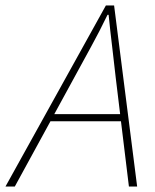

<svg xmlns="http://www.w3.org/2000/svg" viewBox="-66 -680 566 700"><path d="M204 -396 132 -264H372L356 -396Q350 -452 343 -509Q336 -566 330 -626H326Q296 -564 266 -509.5Q236 -455 204 -396ZM-46 0 320 -660H350L434 0H404L375 -238H118L-12 0Z"/></svg>

Font: TypoPRO Source Sans Pro
Style: Italic
Weight: 200
Italic angle: -11°
Designer: Paul D. Hunt
Foundry: Adobe Systems Incorporated
Version: Version 1.075;PS 2.000;hotconv 1.0.86;makeotf.lib2.5.63406